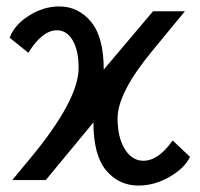

<svg xmlns="http://www.w3.org/2000/svg" viewBox="-20 -559 620 596"><path d="M10 -442Q25 -482 70 -510.5Q115 -539 164 -539Q223 -539 262.5 -491.5Q302 -444 302 -343L455 -524H554L451 -399Q345 -270 345 -192Q345 -132 367.5 -96Q390 -60 425 -60Q472 -60 516 -123L570 -72Q552 -36 505.5 -9.5Q459 17 410 17Q349 17 309.5 -30Q270 -77 270 -179L122 0H18L76 -70Q224 -249 224 -348Q224 -403 205.5 -434Q187 -465 157 -465Q111 -465 68 -395Z"/></svg>

Font: ColatingCofangSans
Style: Regular
Weight: 400
Foundry: GNU
Version: Version 412.227;June 27, 2022;FontCreator 11.0.0.2412 32-bit